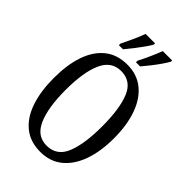

<svg xmlns="http://www.w3.org/2000/svg" viewBox="-274 -1033 1144 1144"><g transform="rotate(45 298.5 -460.5)"><path d="M298 10Q213 10 156.5 -36Q100 -82 72 -165Q44 -248 44 -359Q44 -470 72 -552Q100 -634 156.5 -679.5Q213 -725 299 -725Q380 -725 436.5 -679.5Q493 -634 522.5 -551.5Q552 -469 552 -358Q552 -247 522.5 -164.5Q493 -82 436.5 -36Q380 10 298 10ZM298 -43Q384 -43 418 -126.5Q452 -210 452 -358Q452 -507 418 -589.5Q384 -672 299 -672Q217 -672 180.5 -589.5Q144 -507 144 -358Q144 -210 180.5 -126.5Q217 -43 298 -43ZM324 -784Q344 -823 360.5 -860Q377 -897 390 -931H469V-921Q460 -904 441 -876.5Q422 -849 400 -821Q378 -793 359 -771H324ZM180 -784Q199 -823 216 -860Q233 -897 245 -931H325V-921Q316 -904 296.5 -876.5Q277 -849 255 -821Q233 -793 215 -771H180Z"/></g></svg>

Font: Noto Serif Thai ExtraCondensed
Style: Regular
Weight: 400
Width: 2
Designer: Monotype Design Team
Foundry: Monotype Imaging Inc.
Version: Version 2.002; ttfautohint (v1.8.4.7-5d5b)